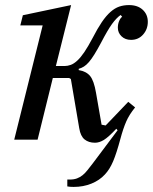

<svg xmlns="http://www.w3.org/2000/svg" viewBox="-20 -550 602 756"><path d="M148 -450H60L70 -490L260 -530L200 -290H234Q246 -290 258.5 -294.5Q271 -299 284.5 -311.5Q298 -324 312.5 -345.5Q327 -367 345 -401Q364 -438 381 -463Q398 -488 415 -503Q432 -518 449.5 -524Q467 -530 488 -530Q522 -530 542 -511.5Q562 -493 562 -464Q562 -435 543.5 -414Q525 -393 496 -393Q473 -393 458.5 -407Q444 -421 444 -441Q444 -455 449 -467Q454 -479 461 -484L455 -491Q438 -479 421 -455.5Q404 -432 378 -382Q363 -354 351.5 -335.5Q340 -317 330 -305.5Q320 -294 310.5 -288Q301 -282 290 -279V-274Q320 -269 335 -250.5Q350 -232 358 -185L380 -59L396 -56L485 -149L512 -127Q489 -99 477 -71.5Q465 -44 454 -3Q439 53 425.5 85Q412 117 393 137Q372 160 340 173Q308 186 270 186Q262 186 256 185.5Q250 185 245 184V157H255Q271 157 283 152.5Q295 148 305 140Q315 132 324 120.5Q333 109 344 95L443 -37L438 -43Q407 -10 389 1Q371 12 354 12Q329 12 313 -1Q297 -14 292 -45L259 -239L252 -243H188L128 0H36Z"/></svg>

Font: IBM Plex Serif Text
Style: Italic
Weight: 450
Italic angle: -14°
Designer: Mike Abbink, Paul van der Laan, Pieter van Rosmalen
Foundry: Bold Monday
Version: Version 3.001